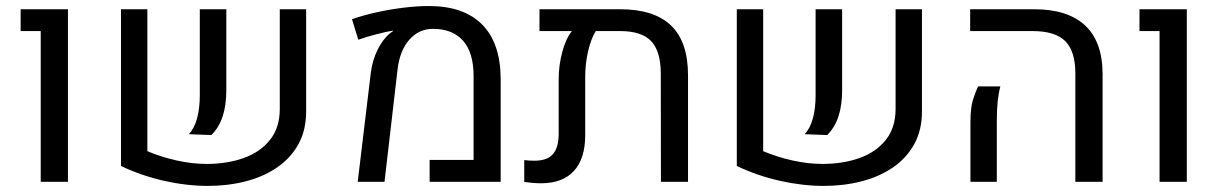

<svg xmlns="http://www.w3.org/2000/svg" viewBox="-20 -606 4064 640"><path d="M115.7 0V-502.4H48.8V-575.2H206.5V0Z M471.2 -575.2V-102.1Q517.6 -82.5 569.3 -71Q621.1 -59.6 668.5 -59.6Q737.3 -59.6 792.5 -79.3Q847.7 -99.1 880.1 -139.9Q912.6 -180.7 912.6 -243.2V-575.2H1000.5V-234.9Q1000.5 -171.9 974.6 -125.2Q948.7 -78.6 903.3 -47.6Q857.9 -16.6 798.8 -1.5Q739.7 13.7 672.9 13.7Q602.5 13.7 527.3 -3.2Q452.1 -20 383.3 -52.7V-575.2ZM609.4 -158.7Q627.9 -178.2 637 -211.7Q646 -245.1 646 -289.1V-575.2H734.4V-305.2Q734.4 -255.9 722.4 -218.8Q710.4 -181.6 684.6 -155.8Z M1172.4 0 1216.3 -365.7Q1221.7 -406.2 1239.3 -441.4Q1256.8 -476.6 1280.8 -495.6Q1283.2 -497.6 1285.9 -499.3Q1288.6 -501 1290.5 -502.4L1289.6 -503.9Q1268.1 -500.5 1235.1 -491.9Q1202.1 -483.4 1174.3 -473.6L1153.3 -542Q1190.9 -555.2 1235.1 -564.9Q1279.3 -574.7 1324.7 -580.3Q1370.1 -585.9 1409.7 -585.9Q1525.9 -585.9 1587.2 -524.2Q1648.4 -462.4 1648.9 -342.8V0H1412.1V-72.8H1558.6V-353Q1558.6 -430.2 1523.7 -470Q1488.8 -509.8 1423.3 -509.8Q1376 -509.8 1344.2 -473.4Q1312.5 -437 1305.2 -374.5L1261.7 0Z M2046.4 -575.2Q2160.6 -575.2 2217 -520.8Q2273.4 -466.3 2273.4 -355V0H2183.1L2182.6 -360.4Q2182.6 -435.1 2150.6 -468.8Q2118.7 -502.4 2047.4 -502.4H1965.8Q1949.7 -476.1 1940.2 -434.8Q1930.7 -393.6 1930.7 -350.1V-156.2Q1930.7 -76.7 1892.8 -35.9Q1855 4.9 1783.7 4.9Q1769 4.9 1755.6 3.7Q1742.2 2.4 1727.5 0.5V-72.3Q1736.3 -71.3 1744.9 -70.8Q1753.4 -70.3 1761.2 -70.3Q1804.2 -70.3 1823.2 -92.3Q1842.3 -114.3 1842.3 -161.6V-343.3Q1842.3 -386.7 1853.8 -431.2Q1865.2 -475.6 1886.2 -502.4H1778.3V-575.2Z M2523.9 -575.2V-102.1Q2570.3 -82.5 2622.1 -71Q2673.8 -59.6 2721.2 -59.6Q2790 -59.6 2845.2 -79.3Q2900.4 -99.1 2932.9 -139.9Q2965.3 -180.7 2965.3 -243.2V-575.2H3053.2V-234.9Q3053.2 -171.9 3027.3 -125.2Q3001.5 -78.6 2956.1 -47.6Q2910.6 -16.6 2851.6 -1.5Q2792.5 13.7 2725.6 13.7Q2655.3 13.7 2580.1 -3.2Q2504.9 -20 2436 -52.7V-575.2ZM2662.1 -158.7Q2680.7 -178.2 2689.7 -211.7Q2698.7 -245.1 2698.7 -289.1V-575.2H2787.1V-305.2Q2787.1 -255.9 2775.1 -218.8Q2763.2 -181.6 2737.3 -155.8Z M3564.5 0V-360.8Q3564.5 -435.5 3530.8 -469Q3497.1 -502.4 3422.4 -502.4H3213.9V-575.2H3426.8Q3539.6 -575.2 3597.4 -520.8Q3655.3 -466.3 3655.3 -358.4V0ZM3214.8 0V-196.3Q3214.8 -246.6 3223.1 -272.9Q3231.4 -299.3 3240.2 -317.9H3314.5Q3308.6 -295.9 3305.7 -268.8Q3302.7 -241.7 3302.7 -202.1V0Z M3845.2 0V-502.4H3778.3V-575.2H3936V0Z"/></svg>

Font: Heebo
Style: Regular
Weight: 400
Designer: Oded Ezer
Foundry: Ezer Type House
Version: Version 3.100